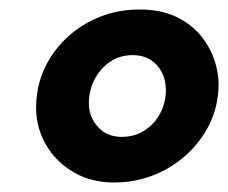

<svg xmlns="http://www.w3.org/2000/svg" viewBox="-20 -732 480 404"><path d="M220 -348Q172 -348 135 -369.5Q98 -391 77 -427Q56 -463 56 -505Q56 -563 85.5 -610Q115 -657 164.5 -684.5Q214 -712 273 -712Q319 -712 351 -696.5Q383 -681 402.5 -657Q422 -633 431 -606Q440 -579 440 -556Q440 -498 409.5 -450.5Q379 -403 329 -375.5Q279 -348 220 -348ZM236 -444Q264 -444 285 -458Q306 -472 317.5 -494.5Q329 -517 329 -542Q329 -574 310 -595Q291 -616 259 -616Q232 -616 211.5 -602Q191 -588 179 -565Q167 -542 167 -515Q167 -486 186 -465Q205 -444 236 -444Z"/></svg>

Font: Rethink Sans ExtraBold
Style: Italic
Weight: 800
Italic angle: -10°
Designer: The Rethink Sans project authors (Hans Thiessen). DM Sans designed by Colophon Foundry.
Foundry: Rethink Communications LLC
Version: Version 1.001